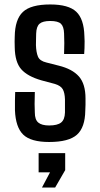

<svg xmlns="http://www.w3.org/2000/svg" viewBox="-20 -628 448 860"><path d="M200 8Q118 8 84 -25Q50 -58 47 -134Q47 -157 47 -177.5Q47 -198 48 -216H136Q135 -184 135 -162Q135 -140 136 -124Q136 -92 151.5 -79Q167 -66 200 -66Q237 -66 253.5 -79Q270 -92 271 -124Q271 -156 271 -183Q270 -213 261 -228.5Q252 -244 226 -252L166 -268Q103 -286 75 -318Q47 -350 46 -416Q45 -443 46 -464Q47 -541 82.5 -574.5Q118 -608 205 -608Q287 -608 321.5 -575.5Q356 -543 358 -467Q359 -459 359 -443.5Q359 -428 358.5 -412Q358 -396 357 -386H267Q268 -408 268 -435Q268 -462 267 -478Q266 -509 253 -521.5Q240 -534 205 -534Q171 -534 157 -521.5Q143 -509 142 -478Q142 -470 141.5 -457Q141 -444 141 -426Q142 -394 150 -374.5Q158 -355 188 -348L243 -334Q304 -319 333.5 -285.5Q363 -252 363 -187Q363 -171 363 -159Q363 -147 362 -132Q361 -57 324.5 -24.5Q288 8 200 8ZM153 144V58H272V134L227 212H168L204 144Z"/></svg>

Font: Big Shoulders Text SemiBold
Style: Regular
Weight: 600
Designer: Patric King
Foundry: XO Type Co
Version: Version 1.000; ttfautohint (v1.8.2)